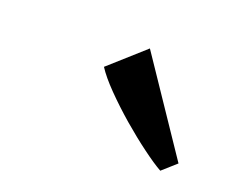

<svg xmlns="http://www.w3.org/2000/svg" viewBox="-55 -946 517 419"><g transform="rotate(20 203.5 -736.5)"><path d="M345 -614.5Q327 -624.5 299.8 -644.8Q272.5 -665 243.2 -690.2Q214 -715.5 189.2 -740.8Q164.5 -766 152 -785.5L232.5 -857.5L377 -643Z"/></g></svg>

Font: Merriweather 48pt SemiBold
Style: Italic
Weight: 600
Italic angle: -7.8°
Designer: Eben Sorkin
Foundry: Eben Sorkin
Version: Version 2.101